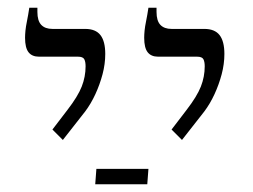

<svg xmlns="http://www.w3.org/2000/svg" viewBox="-20 -667 657 498"><path d="M452 -304 425 -331 464 -382Q491 -417 501 -442.5Q511 -468 511 -495Q511 -507 507.5 -513.5Q504 -520 491 -520H390Q372 -520 363 -531.5Q354 -543 354 -569Q354 -577 355 -587.5Q356 -598 359 -612.5Q362 -627 365 -647H386V-636Q386 -613 396 -602.5Q406 -592 425 -592H510Q537 -592 549.5 -576Q562 -560 562 -527Q562 -501 555 -474.5Q548 -448 536.5 -423Q525 -398 510 -378ZM143 -304 116 -331 155 -382Q182 -417 192 -442.5Q202 -468 202 -495Q202 -507 198.5 -513.5Q195 -520 182 -520H81Q63 -520 54 -531.5Q45 -543 45 -569Q45 -577 46 -587.5Q47 -598 50 -612.5Q53 -627 56 -647H77V-636Q77 -613 87 -602.5Q97 -592 116 -592H201Q228 -592 240.5 -576Q253 -560 253 -527Q253 -501 246 -474.5Q239 -448 227.5 -423Q216 -398 201 -378ZM227 -189 230 -229H365L362 -189Z"/></svg>

Font: Noto Serif Hebrew Light
Style: Regular
Weight: 300
Version: Version 2.003